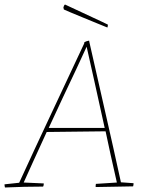

<svg xmlns="http://www.w3.org/2000/svg" viewBox="-23 -825 662 851"><path d="M-1 6Q-2 3 -2.5 -1Q-3 -5 -3 -8L62 -15Q133 -170 205.5 -324Q278 -478 350 -632L351 -638Q360 -643 372 -645L373 -639Q408 -483 443.5 -328Q479 -173 513 -17L569 -13Q569 -5 567 1Q526 2 484.5 2.5Q443 3 401 4Q401 2 401 -2.5Q401 -7 402 -10L495 -16Q479 -86 467 -140.5Q455 -195 445 -243L184 -240Q152 -170 124.5 -110Q97 -50 82 -16L171 -12Q171 -10 170.5 -5.5Q170 -1 168 2Q123 2 84 3Q45 4 -1 6ZM361 -618Q344 -580 316.5 -521.5Q289 -463 256.5 -394.5Q224 -326 193 -258H441Q430 -307 419 -357.5Q408 -408 394.5 -468.5Q381 -529 363 -609ZM453 -703Q435 -710 405 -722.5Q375 -735 343 -748Q311 -761 287.5 -771Q264 -781 260 -783L258 -792Q260 -801 265 -805L280 -798L428 -729L455 -716V-713Q455 -709 453 -703Z"/></svg>

Font: Labrada Thin
Style: Italic
Weight: 100
Italic angle: -7°
Designer: Mercedes Jáuregui
Foundry: Omnibus-Type Team
Version: Version 1.000; ttfautohint (v1.8.4.7-5d5b)